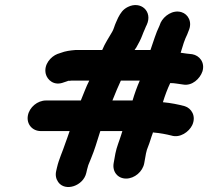

<svg xmlns="http://www.w3.org/2000/svg" viewBox="-20 -706 837 772"><path d="M144 -179H260C253 -158 247 -142 243 -131C232 -97 217 -67 209 -32L206 -19C202 -2 205 13 214 26C242 66 315 42 327 -11L330 -24L335 -42C338 -50 342 -59 346 -69C362 -108 367 -128 383 -178L384 -179H472L467 -163C460 -140 449 -115 444 -89L437 -50C431 -16 453 12 487 12C521 12 554 -16 560 -50L567 -89C569 -99 572 -109 576 -118C583 -135 587 -152 594 -170L595 -174C597 -173 598 -173 599 -173C624 -171 649 -166 669 -161C704 -150 740 -176 753 -203C770 -240 749 -271 723 -279C697 -286 668 -292 635 -295C643 -321 653 -348 664 -371L665 -372C683 -372 699 -368 717 -366C752 -360 784 -389 794 -419C805 -455 782 -483 753 -488C737 -490 722 -491 706 -494C707 -495 708 -497 708 -499C715 -523 722 -546 733 -568L738 -581C755 -618 736 -649 710 -657C675 -668 639 -642 626 -615L621 -602C606 -572 597 -538 585 -505H521L528 -515C532 -522 536 -530 541 -539C550 -556 554 -571 562 -588L567 -600L570 -606C595 -660 546 -704 494 -678C474 -668 465 -654 455 -635L446 -615C440 -602 438 -590 431 -578C417 -553 403 -534 391 -505H284C261 -503 244 -501 223 -493L211 -489C185 -479 155 -447 164 -409C170 -385 197 -359 237 -375L249 -379C251 -380 253 -380 254 -381C258 -381 263 -381 268 -382H339C326 -357 316 -328 305 -302H165C131 -302 98 -275 92 -241C86 -207 110 -179 144 -179ZM542 -382C531 -357 521 -329 513 -302H432L450 -346C456 -359 461 -371 466 -382Z"/></svg>

Font: Blanket
Style: BdObl
Weight: 700
Foundry: Cannot Into Space Fonts
Version: Version 0.9